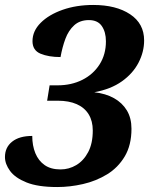

<svg xmlns="http://www.w3.org/2000/svg" viewBox="-21 -744 601 774"><path d="M209.6 10Q132 10 86 -8.5Q40 -27 19.5 -55Q-1 -83 -1 -111Q-1 -150 28 -173Q57 -196 109 -196Q109 -157 121.5 -126.5Q134 -96 159 -78.5Q184 -61 223 -61Q257 -61 286.5 -78.5Q316 -96 334.5 -130.9Q353 -165.8 353 -217.9Q353 -256 336.5 -283Q320 -310 288.5 -324Q257 -338 212 -338H169L179 -400H211Q267 -400 311 -422.2Q355 -444.3 380.5 -484.4Q406 -524.5 406 -577.3Q406 -615 389.4 -639Q372.9 -663 337.4 -663Q301 -663 278 -642Q255 -621 242.6 -587.5Q230.2 -554 223 -514Q175 -514 142.5 -527.5Q110 -541 110 -578Q110 -619 143 -652Q176 -685 231.5 -704.5Q287.1 -724 354.8 -724Q447 -724 503.5 -686.5Q560 -649 560 -581Q560 -535 537.5 -491.5Q515 -447.9 470.5 -416.2Q426 -384.4 359 -372.1Q405 -367 438.5 -348.3Q472 -329.5 490.5 -298.8Q509 -268 509 -225Q509 -159 481.9 -113.5Q454.8 -68 410.4 -41Q366 -14 313.5 -2Q261 10 209.6 10Z"/></svg>

Font: Noto Serif Tamil
Style: Italic
Weight: 400
Italic angle: -12°
Designer: Indian Type Foundry, Tom Grace, and the Monotype Design Team
Foundry: Monotype Imaging Inc.
Version: Version 2.003